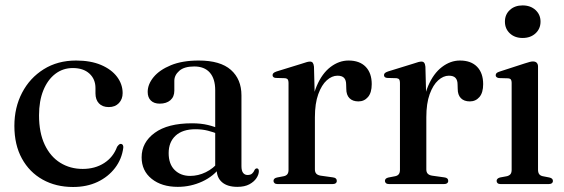

<svg xmlns="http://www.w3.org/2000/svg" viewBox="-20 -698 2140 728"><path d="M445 -345Q445 -322 430.8 -307Q416.5 -292 392.5 -292Q368.5 -292 355.2 -306Q342 -320 342 -344V-364Q342 -398 319 -419Q296 -440 256 -440Q218.5 -440 189.5 -417.8Q160.5 -395.5 144.2 -355.2Q128 -315 128 -260.5Q128 -195 149.5 -149.5Q171 -104 208.5 -80.8Q246 -57.5 293.5 -57.5Q340.5 -57.5 375 -79.8Q409.5 -102 424 -141.5Q428.5 -147.5 431.5 -150Q434.5 -152.5 438.5 -152.5Q443.5 -152 445.8 -148Q448 -144 447.5 -138Q442 -95 416.2 -61.2Q390.5 -27.5 349.8 -8.2Q309 11 257 11Q192 11 141.8 -17Q91.5 -45 63 -97Q34.5 -149 34.5 -220.5Q34.5 -290.5 63.8 -346.5Q93 -402.5 145.8 -435.5Q198.5 -468.5 268.5 -468.5Q323.5 -468.5 363 -451.8Q402.5 -435 423.8 -406.8Q445 -378.5 445 -345Z M801.5 -56.5V-64.5L796 -65.5V-356Q796 -399.5 775.5 -422.8Q755 -446 716.5 -446Q678.5 -446 659.8 -429.5Q641 -413 641 -391.5V-354Q641 -331 626 -318Q611 -305 585.5 -305Q564 -305 552 -316.8Q540 -328.5 540 -349.5Q540 -378.5 562.5 -405.8Q585 -433 628.2 -450.8Q671.5 -468.5 733.5 -468.5Q815.5 -468.5 855.5 -433Q895.5 -397.5 895.5 -336.5V-68Q895.5 -50.5 901.8 -42.5Q908 -34.5 918.5 -34.5Q930 -34.5 936 -40Q942 -45.5 945 -53Q946.5 -56 948.8 -57.8Q951 -59.5 954 -59.5Q957.5 -59.5 959.5 -56.8Q961.5 -54 961.5 -49Q961.5 -36.5 952.5 -22.8Q943.5 -9 925.5 0.8Q907.5 10.5 880 10.5Q842.5 10.5 822 -7Q801.5 -24.5 801.5 -56.5ZM517 -101.5Q517 -158 566.5 -194.2Q616 -230.5 708 -230.5Q742 -230.5 768.8 -224Q795.5 -217.5 816.5 -207.5L810 -188.5Q790 -197 768.2 -202.5Q746.5 -208 721 -208Q672.5 -208 646 -183.8Q619.5 -159.5 619.5 -117.5Q619.5 -76 642.2 -53.5Q665 -31 701 -31Q731.5 -31 760.2 -45Q789 -59 809.5 -84.5L818 -68Q791 -30 747 -9.8Q703 10.5 654 10.5Q593 10.5 555 -20Q517 -50.5 517 -101.5Z M1160.5 -254Q1160.5 -324 1180.8 -371.8Q1201 -419.5 1233.2 -444Q1265.5 -468.5 1301.5 -468.5Q1343.5 -468.5 1366.5 -444.8Q1389.5 -421 1389.5 -379Q1389.5 -346.5 1375.2 -330Q1361 -313.5 1339 -313.5Q1317 -313.5 1305 -325.8Q1293 -338 1293 -361L1292.5 -377Q1292.5 -394 1284.8 -402.5Q1277 -411 1259.5 -411Q1238.5 -411 1219 -393.5Q1199.5 -376 1186.8 -341Q1174 -306 1174 -253.5ZM1170.5 -445 1174 -310V-55.5Q1174 -45.5 1179 -39.8Q1184 -34 1195.5 -32L1242 -25.5Q1250 -24.5 1253.5 -21.2Q1257 -18 1257 -12Q1257 -6.5 1252.8 -3.2Q1248.5 0 1240 0H1033.5Q1025 0 1021 -3.5Q1017 -7 1017 -12Q1017 -17 1020.2 -20.2Q1023.5 -23.5 1030.5 -25L1056.5 -30Q1065.5 -32 1069.8 -37.8Q1074 -43.5 1074 -54V-384Q1074 -392.5 1071.2 -396.5Q1068.5 -400.5 1061.5 -401.5L1025.5 -402.5Q1019.5 -403 1016.5 -405.8Q1013.5 -408.5 1013.5 -413Q1013.5 -417.5 1016.8 -420.8Q1020 -424 1028.5 -427L1122.5 -456Q1137 -461 1144 -462.8Q1151 -464.5 1155.5 -464.5Q1162.5 -464.5 1166 -459.8Q1169.5 -455 1170.5 -445Z M1583 -254Q1583 -324 1603.2 -371.8Q1623.5 -419.5 1655.8 -444Q1688 -468.5 1724 -468.5Q1766 -468.5 1789 -444.8Q1812 -421 1812 -379Q1812 -346.5 1797.8 -330Q1783.5 -313.5 1761.5 -313.5Q1739.5 -313.5 1727.5 -325.8Q1715.5 -338 1715.5 -361L1715 -377Q1715 -394 1707.2 -402.5Q1699.5 -411 1682 -411Q1661 -411 1641.5 -393.5Q1622 -376 1609.2 -341Q1596.5 -306 1596.5 -253.5ZM1593 -445 1596.5 -310V-55.5Q1596.5 -45.5 1601.5 -39.8Q1606.5 -34 1618 -32L1664.5 -25.5Q1672.5 -24.5 1676 -21.2Q1679.5 -18 1679.5 -12Q1679.5 -6.5 1675.2 -3.2Q1671 0 1662.5 0H1456Q1447.5 0 1443.5 -3.5Q1439.5 -7 1439.5 -12Q1439.5 -17 1442.8 -20.2Q1446 -23.5 1453 -25L1479 -30Q1488 -32 1492.2 -37.8Q1496.5 -43.5 1496.5 -54V-384Q1496.5 -392.5 1493.8 -396.5Q1491 -400.5 1484 -401.5L1448 -402.5Q1442 -403 1439 -405.8Q1436 -408.5 1436 -413Q1436 -417.5 1439.2 -420.8Q1442.5 -424 1451 -427L1545 -456Q1559.5 -461 1566.5 -462.8Q1573.5 -464.5 1578 -464.5Q1585 -464.5 1588.5 -459.8Q1592 -455 1593 -445Z M2020 -446V-55Q2020 -44 2024.2 -38Q2028.5 -32 2037.5 -30L2063 -25Q2070 -23.5 2073.2 -20.2Q2076.5 -17 2076.5 -12Q2076.5 -6.5 2072.2 -3.2Q2068 0 2059.5 0H1879Q1871 0 1867 -3.2Q1863 -6.5 1863 -12Q1863 -16.5 1866 -19.8Q1869 -23 1875.5 -25L1902.5 -30Q1911.5 -32.5 1915.8 -38Q1920 -43.5 1920 -54.5V-384.5Q1920 -392.5 1917 -396.5Q1914 -400.5 1907 -401L1871.5 -402Q1865.5 -403 1862.5 -405.8Q1859.5 -408.5 1859.5 -412.5Q1859.5 -417.5 1862.8 -420.8Q1866 -424 1874 -426.5L1969.5 -457.5Q1981.5 -461.5 1988.5 -463.2Q1995.5 -465 2000.5 -465Q2010.5 -465 2015.2 -459.8Q2020 -454.5 2020 -446ZM1961.5 -554Q1932 -554 1913.2 -571.5Q1894.5 -589 1894.5 -616Q1894.5 -643 1913.2 -660.2Q1932 -677.5 1961.5 -677.5Q1991.5 -677.5 2010.5 -660Q2029.5 -642.5 2029.5 -616Q2029.5 -589 2010.5 -571.5Q1991.5 -554 1961.5 -554Z"/></svg>

Font: Fraunces 60pt
Style: Regular
Weight: 400
Version: Version 1.000;[b76b70a41]